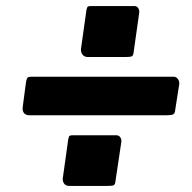

<svg xmlns="http://www.w3.org/2000/svg" viewBox="-20 -690 634 633"><path d="M361 -95Q360 -82 355 -79.5Q350 -77 334 -77H209Q197 -77 191.5 -84.5Q186 -92 187 -102L205 -231Q207 -241 210 -242.5Q213 -244 219 -244H364Q372 -244 376.5 -237.5Q381 -231 380 -222ZM558 -330Q557 -316 551 -313Q545 -310 529 -310H77Q64 -310 58.5 -318Q53 -326 55 -338L66 -421Q68 -431 71 -434Q74 -437 82 -437H553Q561 -437 566.5 -429.5Q572 -422 571 -413ZM421 -521Q420 -508 415.5 -505Q411 -502 395 -502H270Q258 -502 252 -510Q246 -518 247 -529L265 -657Q267 -667 270 -668.5Q273 -670 279 -670H424Q431 -670 435.5 -663.5Q440 -657 439 -648Z"/></svg>

Font: Libre Franklin ExtraBold
Style: Italic
Weight: 800
Italic angle: -8°
Designer: Pablo Impallari, Rodrigo Fuenzalida, Nhung Nguyen
Foundry: Impallari Type
Version: Version 3.000